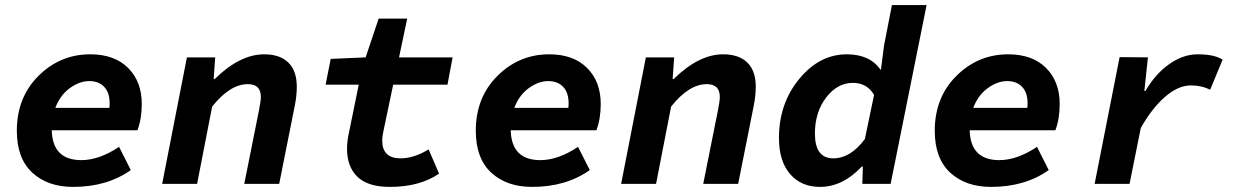

<svg xmlns="http://www.w3.org/2000/svg" viewBox="-20 -721 4840 753"><path d="M267 12Q167 12 106.5 -44Q46 -100 46 -208Q46 -339 131 -423.5Q216 -508 334 -508Q429 -508 482.5 -454.5Q536 -401 536 -313Q536 -255 519 -210H183Q186 -93 299 -93Q369 -93 447 -145L493 -54Q400 12 267 12ZM330 -403Q292 -403 254 -375.5Q216 -348 197 -298H409Q410 -304 410 -316Q410 -358 388.5 -380.5Q367 -403 330 -403Z M616 0 713 -496H824L818 -411H822Q921 -508 1016 -508Q1078 -508 1111 -475.5Q1144 -443 1144 -381Q1144 -346 1136 -306L1075 0H938L996 -290Q1003 -325 1003 -341Q1003 -391 952 -391Q882 -391 812 -303L753 0Z M1509 12Q1423 12 1382 -27.5Q1341 -67 1341 -138Q1341 -167 1349 -203L1387 -389H1257L1277 -490L1414 -496L1465 -648H1577L1545 -496H1755L1735 -389H1522L1484 -208Q1479 -186 1479 -170Q1479 -100 1551 -100Q1603 -100 1661 -135L1702 -40Q1626 12 1509 12Z M2067 12Q1967 12 1906.5 -44Q1846 -100 1846 -208Q1846 -339 1931 -423.5Q2016 -508 2134 -508Q2229 -508 2282.5 -454.5Q2336 -401 2336 -313Q2336 -255 2319 -210H1983Q1986 -93 2099 -93Q2169 -93 2247 -145L2293 -54Q2200 12 2067 12ZM2130 -403Q2092 -403 2054 -375.5Q2016 -348 1997 -298H2209Q2210 -304 2210 -316Q2210 -358 2188.5 -380.5Q2167 -403 2130 -403Z M2416 0 2513 -496H2624L2618 -411H2622Q2721 -508 2816 -508Q2878 -508 2911 -475.5Q2944 -443 2944 -381Q2944 -346 2936 -306L2875 0H2738L2796 -290Q2803 -325 2803 -341Q2803 -391 2752 -391Q2682 -391 2612 -303L2553 0Z M3196 12Q3122 12 3078.5 -38.5Q3035 -89 3035 -180Q3035 -315 3114.5 -411.5Q3194 -508 3301 -508Q3391 -508 3433 -448H3435L3447 -542L3478 -701H3614L3473 0H3362L3364 -68H3360Q3285 12 3196 12ZM3248 -100Q3316 -100 3372 -176L3408 -349Q3380 -396 3325 -396Q3264 -396 3220 -338.5Q3176 -281 3176 -197Q3176 -100 3248 -100Z M3867 12Q3767 12 3706.5 -44Q3646 -100 3646 -208Q3646 -339 3731 -423.5Q3816 -508 3934 -508Q4029 -508 4082.5 -454.5Q4136 -401 4136 -313Q4136 -255 4119 -210H3783Q3786 -93 3899 -93Q3969 -93 4047 -145L4093 -54Q4000 12 3867 12ZM3930 -403Q3892 -403 3854 -375.5Q3816 -348 3797 -298H4009Q4010 -304 4010 -316Q4010 -358 3988.5 -380.5Q3967 -403 3930 -403Z M4273 0 4371 -497 4482 -496 4468 -364H4472Q4511 -431 4565.5 -469.5Q4620 -508 4677 -508Q4743 -508 4775 -487L4726 -369Q4693 -386 4650 -386Q4601 -386 4549.5 -341.5Q4498 -297 4454 -219L4410 0Z"/></svg>

Font: TypoPRO Source Code Pro
Style: Bold Italic
Weight: 700
Italic angle: -11°
Monospace: yes
Designer: Paul D. Hunt, Teo Tuominen
Foundry: Adobe Systems Incorporated
Version: Version 1.030;PS 1.0;hotconv 1.0.84;makeotf.lib2.5.63406